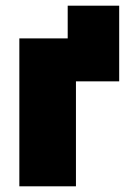

<svg xmlns="http://www.w3.org/2000/svg" viewBox="-20 -655 449 675"><path d="M48 0H247V-369H399V-635H218V-520H48Z"/></svg>

Font: Fixel Text Black
Style: Regular
Weight: 900
Width: 4
Designer: AlfaBravo + MacPaw
Foundry: Kyrylo Tkachov, Marchela Mozhyna, Serhii Makarenko, Maria Weinstein, Zakhar Kryvoshyya
Version: Version 1.211